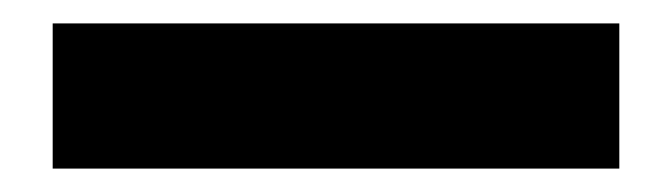

<svg xmlns="http://www.w3.org/2000/svg" viewBox="-20 -4 574 164"><path d="M509 140H25V16H509Z"/></svg>

Font: Non Bureau Extended
Style: Bold
Weight: 700
Width: 7
Designer: Jona Saucedo
Foundry: Non Foundry
Version: Version 1.000; ttfautohint (v1.8.4)